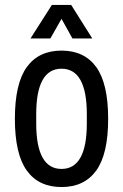

<svg xmlns="http://www.w3.org/2000/svg" viewBox="-20 -742 496 774"><path d="M228 12Q136 12 88 -54.5Q40 -121 40 -263Q40 -405 88 -471.5Q136 -538 228 -538Q320 -538 368 -471.5Q416 -405 416 -263Q416 -121 368 -54.5Q320 12 228 12ZM228 -61Q279 -61 304.5 -107Q330 -153 330 -244V-282Q330 -373 304.5 -419Q279 -465 228 -465Q177 -465 151.5 -419Q126 -373 126 -282V-244Q126 -153 151.5 -107Q177 -61 228 -61ZM103 -587 189 -722H267L352 -587H272L228 -666L183 -587Z"/></svg>

Font: Archivo Narrow
Style: Regular
Weight: 400
Designer: Hector Gatti
Foundry: Omnibus-Type
Version: Version 3.002